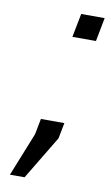

<svg xmlns="http://www.w3.org/2000/svg" viewBox="-79 -572 436 756"><g transform="rotate(10 138.5 -194.0)"><path d="M258.8 -435.1H164.6L183.1 -529.8H276.9ZM180.2 -32.2 75.2 142.1H16.6L86.4 -32.2L98.6 -95.2H192.4Z"/></g></svg>

Font: Aurulent Sans
Style: Italic
Weight: 400
Italic angle: -11°
Version: Version 2007.05.04